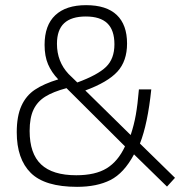

<svg xmlns="http://www.w3.org/2000/svg" viewBox="-20 -716 722 745"><path d="M45 -203Q45 -265 63 -305Q81 -345 115.5 -368Q150 -391 206 -408Q180 -435 166.5 -466.5Q153 -498 153 -542Q153 -618 194.5 -657Q236 -696 314 -696Q393 -696 433 -658Q473 -620 473 -547Q473 -479 435.5 -438Q398 -397 311 -365L487 -192Q500 -231 507 -270.5Q514 -310 519 -369H567Q553 -235 523 -159L659 -26L628 8L500 -117Q461 -44 408.5 -17.5Q356 9 279 9Q154 9 99.5 -45Q45 -99 45 -203ZM424 -544Q424 -599 396.5 -625.5Q369 -652 313 -652Q257 -652 229 -626Q201 -600 201 -546Q201 -477 246 -429L280 -396Q359 -425 391.5 -456.5Q424 -488 424 -544ZM465 -148 238 -374Q186 -360 155.5 -341Q125 -322 110 -290.5Q95 -259 95 -208Q95 -120 139.5 -78Q184 -36 276 -36Q350 -36 394 -63Q438 -90 465 -148Z"/></svg>

Font: Cairo Light
Style: Regular
Weight: 300
Designer: Mohamed Gaber, the designers of Titillium
Foundry: Kief Type Foundry
Version: Version 2.009; ttfautohint (v1.5.33-1714) -l 8 -r 50 -G 200 